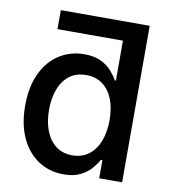

<svg xmlns="http://www.w3.org/2000/svg" viewBox="-83 -799 776 879"><g transform="rotate(10 305.5 -359.0)"><path d="M486.3 -639.2H128.9V-727.5H542ZM271 10.7Q204.6 10.7 153.3 -23.2Q102.1 -57.1 73 -119.6Q43.9 -182.1 43.9 -269Q43.9 -356 73.2 -418.5Q102.5 -481 154.1 -514.2Q205.6 -547.4 270.5 -547.4Q317.9 -547.4 348.9 -532Q379.9 -516.6 398.7 -494.9Q417.5 -473.1 428.2 -453.6H433.1V-727.5H542V0H435.5V-84H428.2Q417.5 -64 398.2 -42Q378.9 -20 348.1 -4.6Q317.4 10.7 271 10.7ZM295.4 -82Q339.8 -82 371.3 -105.7Q402.8 -129.4 419.4 -171.6Q436 -213.9 436 -269.5Q436 -325.7 419.7 -367.2Q403.3 -408.7 371.8 -431.9Q340.3 -455.1 295.4 -455.1Q249.5 -455.1 218.3 -431.4Q187 -407.7 170.9 -365.7Q154.8 -323.7 154.8 -269.5Q154.8 -215.3 170.9 -172.9Q187 -130.4 218.5 -106.2Q250 -82 295.4 -82Z"/></g></svg>

Font: V-Inter
Style: Medium-500
Weight: 500
Designer: Rasmus Andersson
Foundry: rsms
Version: Version 4.000;git-4146feb